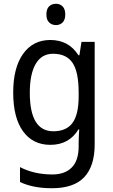

<svg xmlns="http://www.w3.org/2000/svg" viewBox="-20 -758 599 1018"><path d="M247 -546Q294 -546 331.5 -526.5Q369 -507 396 -465H401L412 -536H482V8Q482 122 427 181Q372 240 255 240Q155 240 86 207V128Q161 167 258 167Q324 167 360.5 130Q397 93 397 19V0Q397 -14 398 -36Q399 -58 400 -72H396Q346 10 247 10Q154 10 102 -62Q50 -134 50 -267Q50 -399 102.5 -472.5Q155 -546 247 -546ZM261 -473Q201 -473 169.5 -419.5Q138 -366 138 -266Q138 -62 263 -62Q332 -62 364.5 -106.5Q397 -151 397 -246V-268Q397 -377 364.5 -425Q332 -473 261 -473ZM277 -738Q298 -738 312 -724Q326 -710 326 -681Q326 -653 312 -639Q298 -625 277 -625Q255 -625 240.5 -639Q226 -653 226 -681Q226 -710 240 -724Q254 -738 277 -738Z"/></svg>

Font: Noto Sans Sinhala SemiCondensed
Style: Regular
Weight: 400
Width: 4
Designer: Jelle Bosma - Monotype Design Team
Foundry: Monotype Imaging Inc.
Version: Version 2.006; ttfautohint (v1.8.4.7-5d5b)